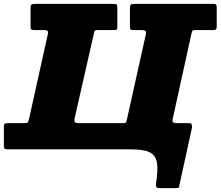

<svg xmlns="http://www.w3.org/2000/svg" viewBox="-50 -770 1138 990"><path d="M335 -161Q331.5 -146 336.2 -140.5Q341 -135 356.5 -135H585.5Q598.5 -135 600.2 -139.5Q602 -144 605 -156.5L702.5 -595Q707 -615 683.5 -615H636.5Q626.5 -615 623.2 -618Q620 -621 620 -632V-725Q620 -742 624.2 -746Q628.5 -750 645 -750H1047.5Q1060 -750 1063.8 -746.5Q1067.5 -743 1067.5 -730V-636Q1067.5 -622.5 1063.8 -618.8Q1060 -615 1047 -615H958Q946 -615 943 -612.2Q940 -609.5 937.5 -598L840 -154.5Q837.5 -143 843 -139Q848.5 -135 859.5 -135H922.5Q935.5 -135 937.8 -130Q940 -125 940 -112L875 184.5Q875 195.5 871.2 197.8Q867.5 200 856 200H774Q760 200 756.2 194.2Q752.5 188.5 754.5 176.5Q765.5 107.5 759.2 69Q753 30.5 721.5 15.2Q690 0 625 0H-10Q-22 0 -26 -3.2Q-30 -6.5 -30 -19V-118Q-30 -128.5 -25.8 -131.8Q-21.5 -135 -10.5 -135H72.5Q89 -135 92.8 -138.8Q96.5 -142.5 100 -158L197.5 -598Q201.5 -615 179 -615H127Q117 -615 112.2 -617.5Q107.5 -620 107.5 -631V-728Q107.5 -744 112.8 -747Q118 -750 132.5 -750H535Q548.5 -750 551.8 -746Q555 -742 555 -728V-633Q555 -622.5 552.8 -618.8Q550.5 -615 540.5 -615H453.5Q439 -615 437.2 -609Q435.5 -603 432.5 -590Z"/></svg>

Font: Besley* Fatface
Style: Italic
Weight: 900
Italic angle: -13°
Designer: Owen Earl
Foundry: indestructible type*
Version: Version 3.000; ttfautohint (v1.8.3)